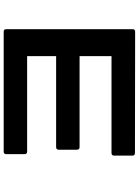

<svg xmlns="http://www.w3.org/2000/svg" viewBox="124 -887 752 1040"><g transform="rotate(-90 500.0 -367.0)"><path d="M191 -12 848 -11C857 -11 862 -16 862 -25V-709C862 -719 857 -723 848 -723H199C190 -723 185 -719 185 -709V-610C185 -601 190 -596 199 -596H716V-439H223C214 -439 209 -434 209 -425V-326C209 -317 214 -312 223 -312H716V-139H191C182 -139 177 -134 177 -125V-26C177 -17 182 -12 191 -12Z"/></g></svg>

Font: LINE Seed JP_OTF Bold
Style: Regular
Weight: 700
Designer: LINE & Fontrix & Fontworks
Version: Version 1.009